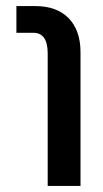

<svg xmlns="http://www.w3.org/2000/svg" viewBox="-20 -612 339 632"><path d="M245 -440V0H137V-436Q137 -504 90 -504H34V-592H96Q167 -592 206 -552Q245 -512 245 -440Z"/></svg>

Font: LT Superior Semi-bold
Style: Regular
Weight: 600
Designer: Daniel Lyons
Foundry: LyonsType
Version: Version 1.0